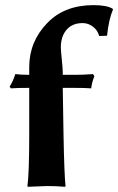

<svg xmlns="http://www.w3.org/2000/svg" viewBox="-20 -718 456 741"><path d="M222.2 -378.9 225.1 -200.2Q228 -44.4 232.9 0L231 2.9Q195.8 0 162.1 0Q162.1 0 86.9 2.9L85.9 0Q92.8 -50.8 92.8 -200.2V-378.9Q45.9 -378.9 22 -377L17.1 -383.8Q30.3 -403.8 39.1 -432.1Q61 -429.2 92.8 -429.2V-459Q92.8 -557.1 162.1 -628.9Q228 -697.8 339.8 -698.2Q393.1 -698.2 415 -684.1L416 -681.2Q399.9 -644 393.1 -580.1L362.8 -579.1Q356.9 -601.1 338.9 -615Q320.8 -628.9 298.8 -628.9Q258.8 -628.9 236.8 -603Q214.8 -577.1 214.8 -535.2Q214.8 -523.9 218.5 -488Q222.2 -452.1 222.2 -439V-429.2H269Q304.2 -429.2 338.9 -432.1L344.2 -423.8Q334.5 -399.9 332 -377Q312 -378.9 259.8 -378.9Z"/></svg>

Font: Linux Biolinum O
Style: Bold
Weight: 700
Designer: Philipp H. Poll
Foundry: Philipp H. Poll
Version: Version 1.3.2